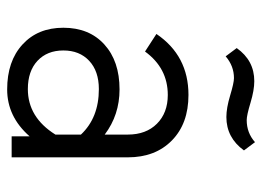

<svg xmlns="http://www.w3.org/2000/svg" viewBox="-119 -610 742 544"><g transform="rotate(90 252.0 -338.0)"><path d="M406.2 -658.2Q370.1 -608.4 311.5 -608.4Q286.1 -608.4 250.5 -619.1Q214.8 -629.9 201.2 -629.9Q167 -629.9 139.6 -606.4L116.2 -637.7Q151.4 -687.5 210 -687.5Q235.4 -687.5 271 -676.8Q306.6 -666 320.3 -666Q356.4 -666 382.8 -689.5ZM366.2 -50.8Q310.5 12.7 233.4 12.7Q153.3 12.7 106 -30.8Q58.6 -74.2 58.6 -146.5Q58.6 -219.7 106 -262.7Q153.3 -305.7 233.4 -305.7Q305.7 -305.7 361.3 -263.7V-329.1Q361.3 -380.9 330.6 -411.6Q299.8 -442.4 249 -442.4Q172.9 -442.4 126 -377.9L76.2 -410.2Q137.7 -501 249 -501Q330.1 -501 377.9 -454.1Q425.8 -407.2 425.8 -329.1V0H366.2ZM232.4 -45.9Q312.5 -45.9 361.3 -124V-196.3Q313.5 -247.1 232.4 -247.1Q181.6 -247.1 152.3 -219.7Q123 -192.4 123 -146.5Q123 -100.6 152.3 -73.2Q181.6 -45.9 232.4 -45.9Z"/></g></svg>

Font: Lohit Devanagari
Style: Regular
Weight: 400
Version: 2.95.4